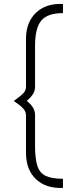

<svg xmlns="http://www.w3.org/2000/svg" viewBox="-20 -750 388 964"><path d="M296 193.5Q210.5 197 160.5 149.5Q110.5 102 110.5 17.5V-171.5Q110.5 -183.5 104.8 -193.8Q99 -204 85.8 -215.8Q72.5 -227.5 49 -243Q73.5 -260.5 86.8 -271.8Q100 -283 105.2 -292.8Q110.5 -302.5 110.5 -314.5V-554Q110.5 -638.5 160.8 -686.2Q211 -734 296 -730V-684Q219.5 -684.5 187.8 -647.2Q156 -610 156 -520V-314.5Q156 -295 146.2 -278.8Q136.5 -262.5 114.5 -243.5Q136.5 -225.5 146.2 -208.8Q156 -192 156 -171.5V-16.5Q156 48 168 83.8Q180 119.5 210.5 133.5Q241 147.5 296 147.5Z"/></svg>

Font: Russolo 10pt ExtraLight
Style: Regular
Weight: 200
Designer: Micah Stupak-Hahn
Version: Version 1.000